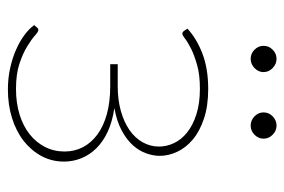

<svg xmlns="http://www.w3.org/2000/svg" viewBox="-137 -577 720 486"><g transform="rotate(90 223.0 -334.0)"><path d="M52.5 -448.5Q78 -472 116 -486.5Q154 -501 205 -501Q248.5 -501 280.5 -490.2Q312.5 -479.5 333.2 -462Q354 -444.5 364.2 -422.5Q374.5 -400.5 374.5 -378.5Q374.5 -362 368.2 -344.2Q362 -326.5 347.8 -310.5Q333.5 -294.5 310.2 -282Q287 -269.5 253.5 -263.5Q287.5 -258.5 313 -246.8Q338.5 -235 355.2 -218Q372 -201 380.5 -180Q389 -159 389 -136Q389 -105 375 -79Q361 -53 336.8 -34Q312.5 -15 279 -4.5Q245.5 6 206.5 6Q177.5 6 152 0.2Q126.5 -5.5 105.5 -14.8Q84.5 -24 68.5 -36Q52.5 -48 43.5 -60.5L50 -68Q52 -71 56.5 -71Q60.5 -71 70.2 -62.2Q80 -53.5 97.5 -42.8Q115 -32 141.2 -23.2Q167.5 -14.5 205 -14.5Q240.5 -14.5 269.8 -23.5Q299 -32.5 319.8 -49Q340.5 -65.5 352 -88Q363.5 -110.5 363.5 -137.5Q363.5 -163 352.5 -184Q341.5 -205 320.5 -220.5Q299.5 -236 268.8 -244.5Q238 -253 198.5 -253H142.5V-272H198.5Q233 -272 261.2 -280Q289.5 -288 309.5 -302Q329.5 -316 340.2 -335.2Q351 -354.5 351 -376.5Q351 -396 342.2 -414.5Q333.5 -433 315.5 -447.5Q297.5 -462 269.8 -471Q242 -480 204.5 -480Q169.5 -480 144.8 -473Q120 -466 103.5 -457.8Q87 -449.5 78 -442.5Q69 -435.5 65.5 -435.5Q61.5 -435.5 58.5 -439.5ZM162.5 -641Q162.5 -628 152.2 -618.2Q142 -608.5 129 -608.5Q115.5 -608.5 105.8 -618.2Q96 -628 96 -641Q96 -654.5 105.8 -664.2Q115.5 -674 129 -674Q142 -674 152.2 -664.2Q162.5 -654.5 162.5 -641ZM331 -641Q331 -628 321 -618.2Q311 -608.5 298 -608.5Q284.5 -608.5 274.5 -618.2Q264.5 -628 264.5 -641Q264.5 -654.5 274.5 -664.2Q284.5 -674 298 -674Q311 -674 321 -664.2Q331 -654.5 331 -641Z"/></g></svg>

Font: Lato 2
Style: Regular
Weight: 200
Designer: Lukasz Dziedzic with Adam Twardoch and Botio Nikoltchev
Foundry: tyPoland Lukasz Dziedzic
Version: Version 2.015; 2015-08-06; http://www.latofonts.com/